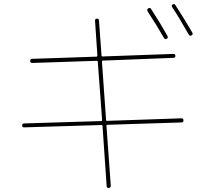

<svg xmlns="http://www.w3.org/2000/svg" viewBox="-20 -862 1040 952"><path d="M793 -673.8Q759.8 -732.4 711.9 -805.7Q707 -814.5 714.8 -820.3Q723.6 -826.2 728.5 -818.4Q771.5 -752.9 810.5 -683.6Q815.4 -674.8 806.6 -669.9Q797.9 -665 793 -673.8ZM916 -690.4Q866.2 -778.3 834 -826.2Q828.1 -835 835.9 -839.8Q844.7 -844.7 849.6 -836.9Q897.5 -762.7 933.6 -700.2Q938.5 -691.4 929.7 -686.5Q920.9 -681.6 916 -690.4ZM99.6 -230.5Q89.8 -230.5 89.8 -240.2Q89.8 -250 99.6 -250L481.4 -261.7Q486.3 -261.7 486.3 -266.6L464.8 -556.6Q464.8 -560.5 460 -560.5L139.6 -549.8Q129.9 -549.8 129.9 -560.1Q129.9 -570.3 139.6 -570.3L458 -581.1Q462.9 -581.1 462.9 -586.9L451.2 -758.8Q451.2 -769.5 460 -769.5Q470.7 -769.5 470.7 -760.7L483.4 -586.9Q483.4 -582 488.3 -582L839.8 -594.7Q849.6 -594.7 849.6 -585Q849.6 -575.2 839.8 -575.2L490.2 -561.5Q485.4 -561.5 485.4 -556.6L505.9 -267.6Q505.9 -262.7 510.7 -262.7L879.9 -275.4Q889.6 -275.4 889.6 -265.1Q889.6 -254.9 879.9 -254.9L512.7 -243.2Q507.8 -243.2 507.8 -238.3L529.3 58.6Q529.3 69.3 519.5 70.3Q508.8 70.3 508.8 60.5L488.3 -237.3Q488.3 -242.2 483.4 -242.2Z"/></svg>

Font: Rounded-X Mgen+ 1mn thin
Style: Regular
Weight: 100
Designer: [Source Han Sans]
Ryoko NISHIZUKA  (kana & ideographs); Paul D. Hunt (Latin, Greek & Cyrillic); Wenlong ZHANG  (bopomofo
Version: Version 1.059.20150602